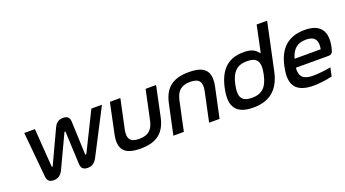

<svg xmlns="http://www.w3.org/2000/svg" viewBox="-55 -1247 3225 1793"><g transform="rotate(-20 1558.0 -350.5)"><path d="M340 -55 492 -378C495 -385 502 -385 503 -378L518 -55C520 -13 538 9 584 9C631 9 657 -15 679 -55L909 -500H804L616 -120C613 -115 610 -114 608 -114C605 -114 604 -115 603 -120L590 -447C588 -482 576 -509 526 -509C475 -509 451 -483 434 -447L282 -121C279 -115 276 -114 275 -114C272 -114 270 -115 270 -121L243 -500H137L179 -55C182 -15 199 9 246 9C290 9 319 -12 340 -55Z M926 -205C894 -56 949 9 1110 9C1270 9 1353 -56 1385 -205L1447 -500H1343L1281 -209C1263 -120 1217 -81 1129 -81C1041 -81 1012 -120 1030 -209L1092 -500H988Z M1500 -295 1437 0H1541L1603 -291C1622 -380 1668 -419 1756 -419C1843 -419 1872 -380 1854 -291L1792 0H1896L1959 -295C1990 -444 1935 -509 1775 -509C1614 -509 1531 -444 1500 -295Z M2040 -256 2038 -244C2002 -73 2065 9 2230 9C2395 9 2492 -73 2528 -244L2627 -710H2523L2468 -449H2461C2434 -484 2401 -509 2319 -509C2167 -509 2078 -430 2040 -256ZM2143 -247 2144 -253C2169 -370 2221 -419 2320 -419C2420 -419 2451 -370 2426 -253L2425 -247C2400 -130 2349 -81 2249 -81C2150 -81 2118 -130 2143 -247Z M3107 -270C3140 -422 3083 -509 2926 -509C2766 -509 2669 -427 2633 -256L2631 -244C2594 -71 2658 9 2831 9C2883 9 2948 1 3015 -14L3033 -99C2987 -89 2907 -80 2859 -80C2760 -80 2721 -116 2729 -205H3050C3086 -205 3096 -218 3107 -270ZM2746 -288C2773 -380 2821 -420 2907 -420C2993 -420 3023 -373 3006 -288Z"/></g></svg>

Font: LT Wave Text Medium Italic
Style: Regular
Weight: 500
Designer: Daniel Lyons
Version: Version 2.5 (Glyphs App)